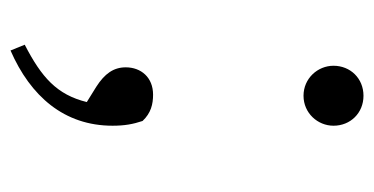

<svg xmlns="http://www.w3.org/2000/svg" viewBox="-193 -344 711 365"><g transform="rotate(90 162.5 -161.5)"><path d="M162 -383C195 -383 219 -410 219 -440C219 -472 195 -497 162 -497C129 -497 105 -472 105 -440C105 -410 129 -383 162 -383ZM76 174C163 136 219 72 219 -20C219 -43 216 -59 210 -77C195 -93 178 -97 160 -97C127 -97 108 -74 108 -45C108 -22 120 -5 145 11L174 29C160 86 127 115 65 147Z"/></g></svg>

Font: Noto Serif SC Light
Style: Regular
Weight: 300
Designer: Ryoko NISHIZUKA 西塚涼子 (kana & ideographs); Frank Grießhammer (Latin, Greek & Cyrillic); Wenlong ZHANG 张文龙 (bopomofo); San
Foundry: Adobe
Version: Version 2.001;hotconv 1.1.0;makeotfexe 2.6.0